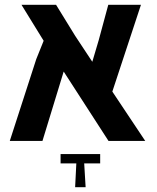

<svg xmlns="http://www.w3.org/2000/svg" viewBox="-20 -591 657 805"><path d="M589 0H435L247 -291L158 0H21L132 -343L163 -420L70 -571H215L295 -441L367 -332L394 -423L434 -571H571L451 -207ZM400 55V94H333L339 194H295L300 94H234V55Z"/></svg>

Font: Assistant ExtraLight
Style: Bold
Weight: 700
Version: Version 3.000